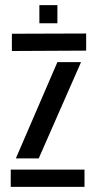

<svg xmlns="http://www.w3.org/2000/svg" viewBox="-20 -731 374 751"><path d="M22 0V-67.5H310.5V0ZM26.5 -531.5V-599L317 -600V-533ZM42 -111.5 204.5 -488H297L131.5 -111.5ZM134 -640V-711H204.5V-640Z"/></svg>

Font: Big Shoulders Stencil Text Thin Medium
Style: Regular
Weight: 500
Version: Version 2.001